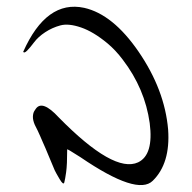

<svg xmlns="http://www.w3.org/2000/svg" viewBox="-20 -759 563 563"><path d="M82 -393Q76 -407 76.5 -417.5Q77 -428 81 -434L85 -440Q104 -467 152 -415Q314 -250 385 -283Q431 -305 419 -398Q405 -499 340 -584Q319 -612 295 -632Q254 -666 217.5 -678.5Q181 -691 157 -684.5Q133 -678 112.5 -664.5Q92 -651 80 -635Q68 -619 59.5 -610.5Q51 -602 48 -607Q116 -760 227 -736Q311 -717 386 -608Q463 -496 473 -379Q480 -280 428 -229Q383 -184 216 -298Q177 -323 177 -321Q177 -276 174 -254.5Q171 -233 168.5 -224Q166 -215 155 -233.5Q144 -252 140.5 -259.5Q137 -267 121 -306Q116 -318 113.5 -324Q111 -330 106 -341Q101 -352 98 -359.5Q95 -367 90.5 -376Q86 -385 82 -393Z"/></svg>

Font: YamSuf
Style: Regular
Weight: 400
Version: Version 1.1